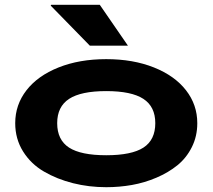

<svg xmlns="http://www.w3.org/2000/svg" viewBox="-20 -760 880 795"><path d="M796.9 -250Q796.9 -195.8 774.4 -150.9Q752 -106 714.6 -75.7Q677.2 -45.4 627.9 -24.4Q578.6 -3.4 526.4 5.9Q474.1 15.1 419.9 15.1Q348.1 15.1 282.2 -1.5Q216.3 -18.1 162.1 -49.6Q107.9 -81.1 75.4 -133.1Q43 -185.1 43 -250Q43 -326.2 89.6 -386.2Q136.2 -446.3 222.4 -480.7Q308.6 -515.1 419.9 -515.1Q531.2 -515.1 617.4 -480.7Q703.6 -446.3 750.2 -386.2Q796.9 -326.2 796.9 -250ZM189.9 -736.8 191.9 -740.2H393.1L509.8 -570.8H352.1ZM216.8 -250Q216.8 -180.7 265.9 -148.9Q314.9 -117.2 419.9 -117.2Q524.9 -117.2 574 -148.9Q623 -180.7 623 -250Q623 -318.4 573.7 -350.6Q524.4 -382.8 419.9 -382.8Q315.4 -382.8 266.1 -350.6Q216.8 -318.4 216.8 -250Z"/></svg>

Font: Messapia Bold
Style: Regular
Weight: 400
Designer: Luca Marsano
Foundry: Collletttivo
Version: Version 1.000;FEAKit 1.0